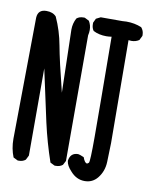

<svg xmlns="http://www.w3.org/2000/svg" viewBox="-82 -779 664 846"><g transform="rotate(10 250.0 -356.0)"><path d="M355 6Q318 6 291 -25Q269 -48 267 -69Q272 -106 307 -106Q312 -106 333 -97Q342 -72 352 -72Q355 -72 360 -77Q365 -82 365 -193Q365 -304 362 -641Q350 -639 338 -639Q306 -639 280 -652Q271 -664 271 -681V-688L280 -707L300 -717H397L415 -718Q452 -718 483 -705Q495 -691 495 -673V-668L485 -648Q470 -638 451 -638L438 -639L441 -179Q440 -136 438.5 -94Q437 -52 412 -21Q390 6 355 6ZM55 -32H49L29 -42Q14 -79 14 -123L20 -666Q22 -703 60 -703Q89 -703 104 -686Q131 -627 142.5 -563Q154 -499 189 -360L182 -641Q182 -669 195 -693Q207 -703 225 -703H231L251 -693Q262 -675 262 -653Q262 -641 259 -629V-67L249 -48Q237 -38 219 -38H213L193 -48Q164 -132 144.5 -219Q125 -306 94 -452V-62L84 -42Q72 -32 55 -32Z"/></g></svg>

Font: Xiaolai Mono SC
Style: Regular
Weight: 400
Monospace: yes
Designer: LXGW / Nozomi Seto
Version: Version 3.113;September 30, 2024